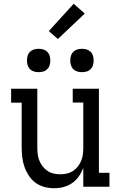

<svg xmlns="http://www.w3.org/2000/svg" viewBox="-20 -991 640 1019"><path d="M267 8Q241 8 215 1Q189 -6 168 -21.5Q147 -37 132.5 -59.5Q118 -82 109.5 -106.5Q101 -131 98 -157.5Q95 -184 95 -210V-446H39V-520H178V-210Q178 -192 180 -174Q182 -156 188.5 -139.5Q195 -123 206 -108.5Q217 -94 232 -84Q247 -74 264.5 -70Q282 -66 300 -66Q318 -66 335.5 -70Q353 -74 368 -84Q383 -94 394 -108.5Q405 -123 411.5 -139.5Q418 -156 420 -174Q422 -192 422 -210V-447H366V-520H505V-74H561V0H422V-100Q413 -76 398.5 -55Q384 -34 363 -19.5Q342 -5 317.5 1.5Q293 8 267 8ZM415 -608Q402 -608 390 -611.5Q378 -615 369 -624Q360 -633 356.5 -645Q353 -657 353 -670Q353 -683 356.5 -695Q360 -707 369 -716Q378 -725 390 -728.5Q402 -732 415 -732Q428 -732 440 -728.5Q452 -725 461 -716Q470 -707 473.5 -695Q477 -683 477 -670Q477 -657 473.5 -645Q470 -633 461 -624Q452 -615 440 -611.5Q428 -608 415 -608ZM185 -608Q172 -608 160 -611.5Q148 -615 139 -624Q130 -633 126.5 -645Q123 -657 123 -670Q123 -683 126.5 -695Q130 -707 139 -716Q148 -725 160 -728.5Q172 -732 185 -732Q198 -732 210 -728.5Q222 -725 231 -716Q240 -707 243.5 -695Q247 -683 247 -670Q247 -657 243.5 -645Q240 -633 231 -624Q222 -615 210 -611.5Q198 -608 185 -608ZM287 -784 239 -826 371 -971 430 -919Z"/></svg>

Font: Iosevka HT Extended
Style: Regular
Weight: 400
Width: 7
Monospace: yes
Designer: Belleve Invis
Foundry: Belleve Invis
Version: Version 32.3.0; ttfautohint (v1.8.4)